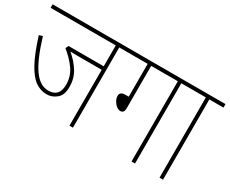

<svg xmlns="http://www.w3.org/2000/svg" viewBox="-97 -929 1478 1235"><g transform="rotate(30 642.0 -311.0)"><path d="M510 -596V0H484V-415H315Q299 -415 282.5 -415.5Q266 -416 251 -416Q301 -374 330.5 -325.5Q360 -277 360 -215Q360 -155 327.5 -128Q295 -101 255 -101Q210 -101 171 -128Q132 -155 95.5 -221.5Q59 -288 22 -406L48 -414Q94 -262 142.5 -194.5Q191 -127 252 -127Q334 -127 334 -217Q334 -280 299 -329Q264 -378 212 -419L223 -441H484V-596H0V-622H616V-596Z M747 -596V-281Q747 -261 739.5 -253Q732 -245 721 -245Q705 -245 690 -257Q675 -269 665.5 -286.5Q656 -304 656 -321Q656 -335 665 -343.5Q674 -352 698 -352H721V-596H602V-622H1076V-596H971V0H945V-596Z M1179 -596V0H1153V-596H1062V-622H1284V-596Z"/></g></svg>

Font: Noto Sans Devanagari UI SemiCondensed Thin
Style: Regular
Weight: 100
Width: 4
Designer: Jelle Bosma - Monotype Design Team
Foundry: Monotype Imaging Inc.
Version: Version 2.004